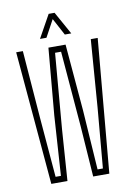

<svg xmlns="http://www.w3.org/2000/svg" viewBox="-84 -796 584 849"><g transform="rotate(-10 207.5 -371.0)"><path d="M76.5 0 24.5 -600H54.5L78 -296.5L100.5 -27.5H124.5L142 -296.5L168.5 -595.5H245.5L271 -296.5L289 -27.5H313L336.5 -296.5L359.5 -600H390.5L337 0H264.5L248.5 -228.5L220.5 -568H193.5L165 -228.5L149 0ZM138.5 -640 195.5 -742.5H222L279 -640H250L209 -716.5L167.5 -640Z"/></g></svg>

Font: Big Shoulders Display Thin ExtraLight
Style: Regular
Weight: 250
Version: Version 2.002